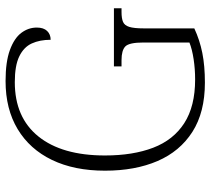

<svg xmlns="http://www.w3.org/2000/svg" viewBox="-54 -710 774 707"><g transform="rotate(-90 333.5 -357.0)"><path d="M382 10Q273 10 201 -36Q129 -82 93.5 -164.5Q58 -247 58 -358Q58 -471 97.5 -553Q137 -635 211 -679.5Q285 -724 388 -724Q459 -724 502.5 -708Q546 -692 565.5 -666Q585 -640 585 -609Q585 -584 572.5 -571Q560 -558 540 -558Q540 -598 526.5 -627.5Q513 -657 479 -673.5Q445 -690 384 -690Q254 -690 184 -603Q114 -516 114 -358Q114 -255 142.5 -180.5Q171 -106 233 -66Q295 -26 394 -26Q432 -26 468.5 -31.5Q505 -37 530 -47V-216Q530 -269 515.5 -283Q501 -297 465 -297H442V-325H656V-297H642Q619 -297 606 -291.5Q593 -286 587.5 -268.5Q582 -251 582 -215V-29Q539 -9 491.5 0.5Q444 10 382 10Z"/></g></svg>

Font: Noto Serif Tibetan ExtraLight
Style: Regular
Weight: 200
Designer: Monotype Design Team
Foundry: Monotype Imaging Inc.
Version: Version 2.103; ttfautohint (v1.8.4.7-5d5b)